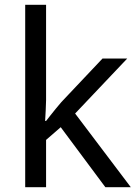

<svg xmlns="http://www.w3.org/2000/svg" viewBox="-20 -780 574 800"><path d="M172 -363Q172 -347 170.5 -321Q169 -295 168 -276H172Q178 -284 190 -299Q202 -314 214.5 -329.5Q227 -345 236 -355L407 -536H510L293 -307L525 0H419L233 -250L172 -197V0H85V-760H172Z"/></svg>

Font: lhindi15
Style: Regular
Weight: 400
Designer: Jelle Bosma - Monotype Design Team
Foundry: Monotype Imaging Inc.
Version: Version 2.006